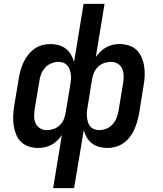

<svg xmlns="http://www.w3.org/2000/svg" viewBox="-20 -755 840 990"><path d="M254 215 299 -59Q289 -44 276 -31Q263 -18 246.5 -9Q230 0 212 4Q194 8 177 8Q152 8 129 0.5Q106 -7 89 -23Q72 -39 63 -61.5Q54 -84 50.5 -108Q47 -132 48 -157Q49 -182 53 -208L77 -352Q80 -372 86 -393Q92 -414 101.5 -434Q111 -454 125 -472Q139 -490 157 -503Q175 -516 196.5 -522Q218 -528 239 -528Q261 -528 281.5 -522.5Q302 -517 318.5 -504.5Q335 -492 345.5 -474Q356 -456 362 -436L411 -735H519L474 -461Q485 -476 498 -489Q511 -502 527.5 -511Q544 -520 561.5 -524Q579 -528 596 -528Q621 -528 644.5 -520.5Q668 -513 684.5 -497Q701 -481 710.5 -458.5Q720 -436 723.5 -412Q727 -388 726 -363Q725 -338 720 -312L697 -168Q693 -148 687 -127Q681 -106 672 -86Q663 -66 649 -48Q635 -30 616.5 -17Q598 -4 576.5 2Q555 8 534 8Q512 8 491.5 2.5Q471 -3 454.5 -15.5Q438 -28 427.5 -46Q417 -64 412 -84L362 215ZM221 -84Q238 -84 255 -89.5Q272 -95 286.5 -108Q301 -121 308 -137.5Q315 -154 318 -171L342 -315Q344 -329 345.5 -342.5Q347 -356 345.5 -369Q344 -382 340 -394.5Q336 -407 328 -416.5Q320 -426 308 -431Q296 -436 282 -436Q264 -436 245 -428.5Q226 -421 212.5 -406Q199 -391 192 -373Q185 -355 183 -337L159 -193Q156 -174 156 -155Q156 -136 163.5 -119.5Q171 -103 186.5 -93.5Q202 -84 221 -84ZM492 -84Q510 -84 528.5 -91.5Q547 -99 560.5 -114Q574 -129 581 -147Q588 -165 591 -183L615 -327Q618 -346 617.5 -365Q617 -384 610 -400.5Q603 -417 587.5 -426.5Q572 -436 553 -436Q536 -436 518.5 -430.5Q501 -425 487 -412Q473 -399 465.5 -382.5Q458 -366 455 -349L432 -205Q429 -191 428 -177.5Q427 -164 428.5 -151Q430 -138 433.5 -125.5Q437 -113 445 -103.5Q453 -94 465.5 -89Q478 -84 492 -84Z"/></svg>

Font: Iosevka Aile Semibold
Style: Italic
Weight: 600
Italic angle: -9°
Designer: Belleve Invis
Foundry: Belleve Invis
Version: Version 31.1.0; ttfautohint (v1.8.4)